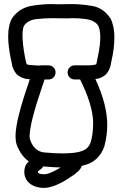

<svg xmlns="http://www.w3.org/2000/svg" viewBox="-20 -820 600 940"><path d="M287 -69Q341 -69 374 -78Q375 -78 375 -79Q412 -88 424 -124Q436 -160 436 -223Q433 -310 372 -431H345Q331 -431 321 -441Q311 -451 311 -466Q311 -480 321 -490Q331 -500 345 -500H419Q442 -502 448 -504L451 -505Q454 -514 456 -528Q458 -534 459 -542Q471 -599 471 -638Q471 -675 460 -696Q441 -722 397 -727Q366 -731 334 -731L308 -730L233 -731Q200 -731 159 -726.5Q118 -722 99 -696Q92 -687 90 -652Q90 -605 102 -542L105 -528Q108 -510 111 -505L124 -502L168 -499Q176 -499 183 -500H218Q232 -500 242 -490Q252 -480 252 -466Q252 -451 242 -441Q232 -431 218 -431H198Q194 -416 186 -395Q125 -215 125 -155Q125 -141 127 -137Q147 -78 198 -73.5Q249 -69 287 -69ZM380 -8Q376 16 316 53Q244 100 194 100Q159 100 132 83Q100 61 99 23Q99 -4 111 -19Q115 -24 121 -30Q81 -58 61 -114Q56 -131 56 -154Q56 -229 121 -417Q123 -425 126 -432Q89 -433 62 -456Q40 -482 37 -514V-515L34 -527Q20 -593 20 -642Q20 -699 40 -732Q75 -782 138 -792Q186 -800 233 -800L260 -799L333 -800Q377 -800 431 -791Q485 -782 519 -732H520Q540 -693 540 -639Q540 -586 527 -527Q526 -520 524 -515V-514Q521 -482 499 -456Q477 -436 447 -433Q505 -308 505 -209Q505 -156 491 -104Q465 -29 392 -11Q386 -9 380 -8ZM277 0Q239 -1 193 -5H191Q188 3 180 8Q165 18 165 24L166 25Q167 27 169 28Q177 33 197 33Q219 33 259 10Z"/></svg>

Font: Bubblez Graffiti
Style: Regular
Weight: 400
Designer: GGBotNet
Foundry: GGBotNet
Version: 1.00